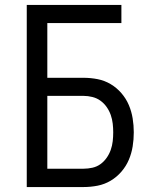

<svg xmlns="http://www.w3.org/2000/svg" viewBox="-20 -755 640 775"><path d="M88 0V-735H470V-662H171V-441H317Q346 -441 374 -435.5Q402 -430 426.5 -415.5Q451 -401 470 -379Q489 -357 500 -331Q511 -305 515.5 -277Q520 -249 520 -221Q520 -192 515.5 -164Q511 -136 500 -110Q489 -84 470 -62Q451 -40 426.5 -25.5Q402 -11 374 -5.5Q346 0 317 0ZM317 -74Q335 -74 353 -78Q371 -82 385.5 -92.5Q400 -103 410.5 -118Q421 -133 427 -150Q433 -167 435 -185Q437 -203 437 -221Q437 -238 435 -256Q433 -274 427 -291Q421 -308 410.5 -323Q400 -338 385.5 -348.5Q371 -359 353 -363.5Q335 -368 317 -368H171V-74Z"/></svg>

Font: Iosevka Mono
Style: Regular
Weight: 400
Designer: Belleve Invis
Foundry: Belleve Invis
Version: Version 11.1.1